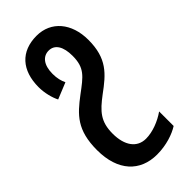

<svg xmlns="http://www.w3.org/2000/svg" viewBox="-250 -604 897 897"><g transform="rotate(-45 198.5 -155.5)"><path d="M201 -551C97 -551 38 -485 38 -374C38 -335 49 -294 62 -269L143 -302C134 -320 128 -343 128 -372C128 -432 155 -462 192 -462C233 -462 254 -425 254 -366C254 -286 222 -264 151 -211C76 -154 23 -107 23 27C23 165 96 240 207 240C269 240 323 221 356 200V104C318 131 267 151 223 151C164 151 129 103 129 24C129 -56 161 -90 226 -139C305 -197 359 -243 359 -366C359 -477 296 -551 201 -551Z"/></g></svg>

Font: Noto Sans Display Condensed Medium
Style: Regular
Weight: 500
Width: 3
Designer: Monotype Design Team
Foundry: Monotype Imaging Inc.
Version: Version 1.900